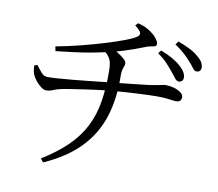

<svg xmlns="http://www.w3.org/2000/svg" viewBox="-87 -875 1175 1034"><g transform="rotate(10 500.0 -357.5)"><path d="M856 -500Q844 -500 834 -513.5Q824 -527 809 -545Q793 -565 773 -586.5Q753 -608 721 -631L734 -648Q771 -634 799 -618Q827 -602 845 -585Q880 -554 880 -525Q880 -513 873 -506.5Q866 -500 856 -500ZM197 37Q279 -14 334 -67.5Q389 -121 421 -183.5Q453 -246 465.5 -322Q478 -398 477 -493Q477 -518 473 -535.5Q469 -553 458.5 -567.5Q448 -582 427 -598L466 -614Q486 -608 507 -595Q528 -582 542 -569Q556 -556 556 -547Q556 -537 552.5 -529Q549 -521 546 -509.5Q543 -498 543 -478Q546 -353 514 -252Q482 -151 408 -74.5Q334 2 212 56ZM160 -329Q148 -329 132 -341Q116 -353 102.5 -370Q89 -387 84 -400Q76 -417 75 -450L91 -456Q108 -433 122.5 -417Q137 -401 156 -401Q177 -401 213 -403.5Q249 -406 291.5 -410Q334 -414 375.5 -418.5Q417 -423 450.5 -426.5Q484 -430 503 -432Q539 -436 578 -440Q617 -444 651 -448Q685 -452 704 -454Q736 -459 751.5 -462Q767 -465 775.5 -467Q784 -469 793 -469Q813 -469 835 -463Q857 -457 873 -445.5Q889 -434 889 -420Q889 -408 882.5 -400.5Q876 -393 860 -393Q848 -393 821 -397Q794 -401 757 -401Q738 -401 707 -400Q676 -399 640 -397Q604 -395 569.5 -392.5Q535 -390 509 -388Q483 -386 444 -381Q405 -376 363 -370Q321 -364 286.5 -358.5Q252 -353 235 -349Q213 -344 196 -336.5Q179 -329 160 -329ZM169 -571Q234 -583 301.5 -600Q369 -617 429.5 -635.5Q490 -654 535 -671Q580 -688 597 -701Q609 -710 605.5 -722.5Q602 -735 573 -757L586 -771Q616 -764 636 -753Q656 -742 668 -732Q681 -723 693.5 -706.5Q706 -690 706 -677Q706 -668 697 -665Q688 -662 675 -660Q662 -658 650 -653Q620 -641 590.5 -630.5Q561 -620 530.5 -610.5Q500 -601 468 -593Q439 -587 402.5 -579Q366 -571 311.5 -563Q257 -555 174 -546ZM940 -570Q929 -570 919.5 -584Q910 -598 893 -616Q877 -635 856.5 -653.5Q836 -672 804 -694L817 -712Q855 -698 882 -684.5Q909 -671 927 -655Q965 -626 965 -595Q965 -584 959 -577Q953 -570 940 -570Z"/></g></svg>

Font: Noto Serif JP ExtraLight
Style: Regular
Weight: 400
Version: Version 2.003-H1;hotconv 1.1.1;makeotfexe 2.6.0